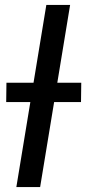

<svg xmlns="http://www.w3.org/2000/svg" viewBox="-20 -755 348 775"><path d="M46 0 167 -735H263L142 0ZM307 -343H5L6 -421H308Z"/></svg>

Font: Iosevka Aile Medium Oblique
Style: Regular
Weight: 500
Italic angle: -9°
Designer: Belleve Invis
Foundry: Belleve Invis
Version: Version 31.1.0; ttfautohint (v1.8.4)